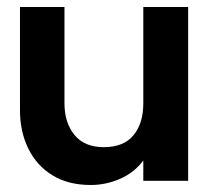

<svg xmlns="http://www.w3.org/2000/svg" viewBox="-20 -516 602 548"><path d="M239 12Q175 12 130 -15.5Q85 -43 61 -91.5Q37 -140 37 -202V-496H164V-221Q164 -166 192.5 -131Q221 -96 276 -96Q333 -96 361 -130Q389 -164 389 -221V-496H517V0H389V-58Q364 -24 323.5 -6Q283 12 239 12Z"/></svg>

Font: Rethink Sans
Style: Bold
Weight: 700
Designer: The Rethink Sans project authors (Hans Thiessen). DM Sans designed by Colophon Foundry.
Foundry: Rethink Communications LLC
Version: Version 1.001